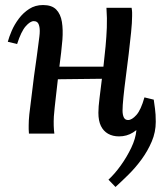

<svg xmlns="http://www.w3.org/2000/svg" viewBox="-20 -531 655 763"><path d="M439 212 411 183Q436 160 460 126.5Q484 93 501.5 56.5Q519 20 522 -13L518 -14L531 -59L554 -144L591 -135Q593 -119 596 -98.5Q599 -78 599 -47Q599 -6 583 31.5Q567 69 542.5 102.5Q518 136 490 163.5Q462 191 439 212ZM453 11Q428 11 409.5 0.5Q391 -10 381 -30.5Q371 -51 371 -83Q371 -106 375.5 -141Q380 -176 385 -218L210 -216Q206 -179 201.5 -141.5Q197 -104 194 -68Q193 -48 193.5 -31Q194 -14 196 0H95Q94 -10 94 -17.5Q94 -25 94 -33Q94 -52 96.5 -76.5Q99 -101 104 -137.5Q109 -174 115 -227Q122 -275 126 -305.5Q130 -336 132.5 -355Q135 -374 136.5 -386Q138 -398 138 -408Q138 -425 133 -436Q128 -447 114 -447Q100 -447 82 -426.5Q64 -406 48 -356L11 -365Q16 -384 26.5 -408.5Q37 -433 54.5 -456.5Q72 -480 96 -495.5Q120 -511 151 -511Q186 -511 203.5 -493Q221 -475 226 -444Q231 -413 228 -373Q226 -350 223 -322.5Q220 -295 216 -266H391Q396 -309 399.5 -346.5Q403 -384 404.5 -421Q406 -458 403 -500H503Q505 -488 505 -481.5Q505 -475 505 -467Q505 -443 501 -403Q497 -363 491.5 -317Q486 -271 480 -225.5Q474 -180 470.5 -145Q467 -110 467 -92Q467 -75 472 -64.5Q477 -54 489 -54Q504 -54 522 -74Q540 -94 554 -144L591 -135Q587 -116 577 -91.5Q567 -67 550 -43.5Q533 -20 508.5 -4.5Q484 11 453 11Z"/></svg>

Font: Lora Medium
Style: Italic
Weight: 500
Italic angle: -3°
Designer: Olga Karpushina, Alexei Vanyashin (Cyrillic)
Foundry: Cyreal
Version: Version 3.004